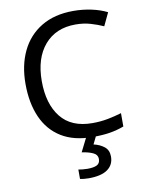

<svg xmlns="http://www.w3.org/2000/svg" viewBox="-102 -795 836 1105"><g transform="rotate(-10 316.0 -242.0)"><path d="M403 -645Q288 -645 222 -568Q156 -491 156 -357Q156 -224 217.5 -146.5Q279 -69 402 -69Q449 -69 491 -77Q533 -85 573 -97V-19Q533 -4 490.5 3Q448 10 389 10Q280 10 207 -35Q134 -80 97.5 -163Q61 -246 61 -358Q61 -466 100.5 -548.5Q140 -631 217 -677.5Q294 -724 404 -724Q459 -724 510 -713Q561 -702 601 -682L565 -606Q532 -621 491.5 -633Q451 -645 403 -645ZM473 139Q473 187 436 213.5Q399 240 325 240Q310 240 296.5 238.5Q283 237 275 235V180Q284 182 299 183.5Q314 185 328 185Q364 185 383 175.5Q402 166 402 141Q402 115 375.5 103Q349 91 311 86L354 0H412L386 53Q422 61 447.5 81Q473 101 473 139Z"/></g></svg>

Font: Noto Sans Javanese
Style: Regular
Weight: 400
Designer: Monotype Design Team
Foundry: Monotype Imaging Inc.
Version: Version 2.004